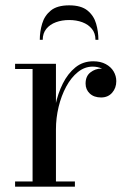

<svg xmlns="http://www.w3.org/2000/svg" viewBox="-20 -699 482 719"><path d="M178 -214.5Q178 -258.5 187.2 -303.5Q196.5 -348.5 215.2 -386Q234 -423.5 262.2 -446.5Q290.5 -469.5 329 -469.5Q356.5 -469.5 376 -459Q395.5 -448.5 405.5 -431.5Q415.5 -414.5 415.5 -395Q415.5 -369.5 400 -351.8Q384.5 -334 358.5 -334Q332 -334 316.2 -348.8Q300.5 -363.5 300.5 -386Q300.5 -414 318.8 -428Q337 -442 358.5 -442Q374 -442 386.8 -435.8Q399.5 -429.5 407 -419Q414.5 -408.5 414.5 -395H395Q395 -410.5 385.8 -423Q376.5 -435.5 361 -442.5Q345.5 -449.5 327 -449.5Q297 -449.5 271.8 -429.2Q246.5 -409 228 -374.8Q209.5 -340.5 199.5 -298.8Q189.5 -257 189.5 -214.5ZM189.5 -460V-19.5H260.5V0H36.5V-19.5H102V-440.5H36.5V-460ZM129 -550Q129 -580.5 137.8 -610.2Q146.5 -640 170.2 -659.5Q194 -679 239 -679Q284 -679 307.8 -659.5Q331.5 -640 340 -610.2Q348.5 -580.5 348.5 -550H337.5Q337.5 -574.5 324 -591Q310.5 -607.5 288.2 -615.8Q266 -624 239 -624Q212 -624 189.5 -615.8Q167 -607.5 153.5 -591Q140 -574.5 140 -550Z"/></svg>

Font: Bodoni Moda 11pt
Style: Regular
Weight: 400
Version: Version 2.004